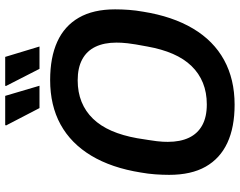

<svg xmlns="http://www.w3.org/2000/svg" viewBox="-112 -799 923 739"><g transform="rotate(-90 349.5 -429.5)"><path d="M316 12Q229 12 169 -16Q109 -44 77.5 -99.5Q46 -155 46 -240Q46 -266 48 -293.5Q50 -321 55 -349Q73 -462 120 -540Q167 -618 240 -658Q313 -698 411 -698Q498 -698 558.5 -670.5Q619 -643 651 -587.5Q683 -532 683 -448Q683 -422 681 -395Q679 -368 674 -340Q656 -227 609 -148Q562 -69 488 -28.5Q414 12 316 12ZM317 -95Q363 -95 400 -110Q437 -125 465 -154Q493 -183 511.5 -225.5Q530 -268 540 -324Q545 -350 548 -368.5Q551 -387 552.5 -400Q554 -413 554.5 -423.5Q555 -434 555 -443Q555 -490 539 -523.5Q523 -557 490.5 -574.5Q458 -592 410 -592Q364 -592 327 -577Q290 -562 262 -533Q234 -504 215.5 -461.5Q197 -419 187 -363Q183 -337 180 -318.5Q177 -300 175.5 -287Q174 -274 173.5 -264Q173 -254 173 -245Q173 -197 189 -163.5Q205 -130 237 -112.5Q269 -95 317 -95ZM303 -739 236 -868 238 -871H350L389 -739ZM454 -739 388 -868 389 -871H500L540 -739Z"/></g></svg>

Font: Archivo SemiCondensed SemiBold
Style: Italic
Weight: 600
Width: 4
Italic angle: -10°
Designer: Hector Gatti
Foundry: Omnibus-Type
Version: Version 2.001